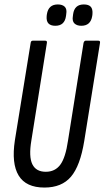

<svg xmlns="http://www.w3.org/2000/svg" viewBox="-20 -838 470 864"><path d="M180 6Q97 6 64 -48Q31 -102 47 -207L118 -645Q119 -655 128 -655H183Q193 -655 191 -645L121 -205Q109 -133 125.5 -99Q142 -65 186 -65Q228 -65 251.5 -97Q275 -129 286 -205L356 -645Q359 -655 366 -655H422Q432 -655 430 -645L359 -203Q341 -92 299.5 -43Q258 6 180 6ZM346 -722Q326 -722 315 -732.5Q304 -743 308 -766L309 -774Q315 -818 357 -818Q379 -818 388.5 -807.5Q398 -797 396 -774L395 -766Q388 -722 346 -722ZM229 -722Q208 -722 198 -732.5Q188 -743 190 -766L191 -774Q198 -818 240 -818Q261 -818 271.5 -807.5Q282 -797 278 -774L277 -766Q271 -722 229 -722Z"/></svg>

Font: Sofia Sans Extra Condensed Medium
Style: Italic
Weight: 500
Italic angle: -9°
Version: Version 4.100